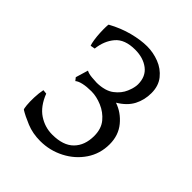

<svg xmlns="http://www.w3.org/2000/svg" viewBox="-183 -742 868 868"><g transform="rotate(45 251.5 -307.5)"><path d="M126 -303 144 -363Q156 -356 179 -354Q202 -352 211 -352Q264 -353 293.5 -375.5Q323 -398 335.5 -428Q348 -458 348 -479Q348 -529 314 -555Q280 -581 228 -581Q162 -581 131.5 -545Q101 -509 95 -455L73 -451Q69 -461 66 -481Q63 -501 62 -522.5Q61 -544 61.5 -559Q62 -574 63 -576Q114 -604 164.5 -617Q215 -630 256 -630Q295 -630 332.5 -615.5Q370 -601 394.5 -570.5Q419 -540 419 -494Q419 -450 400 -413.5Q381 -377 336 -350Q383 -334 416 -294Q449 -254 449 -197Q449 -136 416.5 -88Q384 -40 330.5 -12.5Q277 15 216 15Q168 15 128 -1.5Q88 -18 64 -33Q61 -36 59 -56.5Q57 -77 58 -105.5Q59 -134 64 -158L84 -156Q107 -97 147 -70.5Q187 -44 234 -44Q304 -44 338.5 -79Q373 -114 373 -174Q373 -220 349 -249Q325 -278 289.5 -293Q254 -308 221 -308Q191 -308 169 -303Q147 -298 137 -289Z"/></g></svg>

Font: ChillKai
Style: Regular
Weight: 400
Designer: ChillType
Foundry: 寒蝉字型
Version: Version 2.000